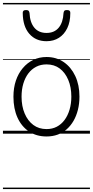

<svg xmlns="http://www.w3.org/2000/svg" viewBox="-20 -905 629 1300"><path d="M295 19Q227 19 176.5 -14.5Q126 -48 98.5 -108.5Q71 -169 71 -250Q71 -310 87.5 -359Q104 -408 134.5 -444Q165 -480 205.5 -499.5Q246 -519 295 -519Q361 -519 411 -485Q461 -451 489.5 -390.5Q518 -330 518 -251Q518 -203 507.5 -161.5Q497 -120 478 -87Q459 -54 432 -30Q405 -6 370.5 6.5Q336 19 295 19ZM295 -31Q334 -31 364.5 -47Q395 -63 417 -92.5Q439 -122 451 -162.5Q463 -203 463 -251Q463 -315 442 -364.5Q421 -414 384 -441.5Q347 -469 295 -469Q256 -469 225 -453Q194 -437 172 -408Q150 -379 138 -339Q126 -299 126 -250Q126 -186 147 -136.5Q168 -87 205.5 -59Q243 -31 295 -31ZM295 -626Q222 -626 178.5 -676Q135 -726 134 -816Q133 -826 138.5 -831.5Q144 -837 157 -837Q169 -837 174 -831.5Q179 -826 180 -816Q183 -753 212.5 -717.5Q242 -682 295 -682Q348 -682 377.5 -717.5Q407 -753 410 -816Q411 -826 415.5 -831.5Q420 -837 433 -837Q446 -837 451.5 -831.5Q457 -826 456 -816Q456 -757 435.5 -714.5Q415 -672 379 -649Q343 -626 295 -626ZM0 365H589V375H0ZM0 -20H589V0H0ZM0 -505H589V-500H0ZM0 -885H589V-875H0Z"/></svg>

Font: Playwrite AT Guides
Style: Regular
Weight: 400
Designer: Veronika Burian, José Scaglione
Foundry: TypeTogether
Version: Version 1.003